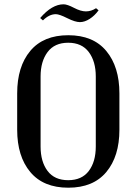

<svg xmlns="http://www.w3.org/2000/svg" viewBox="-20 -864 636 894"><path d="M536 -260Q536 -136 475 -63Q414 10 298 10Q182 10 121 -63Q60 -136 60 -260V-429Q60 -554 121 -627Q182 -700 298 -700Q414 -700 475 -626.5Q536 -553 536 -429ZM426 -182V-508Q426 -578 393.5 -621.5Q361 -665 297.5 -665Q234 -665 201.5 -621.5Q169 -578 169 -508V-182Q169 -111 201.5 -68Q234 -25 297.5 -25Q361 -25 393.5 -68Q426 -111 426 -182ZM240 -798Q209 -798 180 -769L167 -780Q222 -844 276 -844Q293 -844 324.5 -827.5Q356 -811 380 -811Q404 -811 426 -825L427 -826L439 -816Q421 -791 397.5 -776Q374 -761 352 -761Q330 -761 293 -779.5Q256 -798 240 -798Z"/></svg>

Font: Trochut
Style: Regular
Weight: 400
Designer: Andreu Balius
Foundry: Andreu Balius
Version: Version 1.001